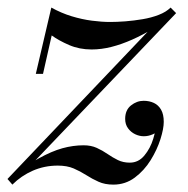

<svg xmlns="http://www.w3.org/2000/svg" viewBox="-51 -490 510 520"><path d="M-31 -5 396.5 -454 426 -454.5 -3 -5.5ZM-17.5 10 -30.5 -5Q18 -41 53.5 -60.8Q89 -80.5 118 -88.5Q147 -96.5 175.5 -96.5Q195.5 -96.5 211 -89.5Q226.5 -82.5 240.2 -73Q254 -63.5 268.2 -56.5Q282.5 -49.5 300.5 -49.5Q324 -49.5 340 -68.8Q356 -88 364 -114Q372 -140 372 -160H391.5Q390.5 -149 382.2 -140Q374 -131 362.2 -126Q350.5 -121 338.5 -121Q326.5 -121 315 -126.5Q303.5 -132 295.8 -142.5Q288 -153 288 -168Q288 -192 303.8 -204.5Q319.5 -217 338 -217Q353.5 -217 365.8 -211.2Q378 -205.5 385.2 -193Q392.5 -180.5 392.5 -160Q392.5 -141.5 383.5 -113Q374.5 -84.5 357 -56.2Q339.5 -28 314 -9Q288.5 10 256 10Q233 10 215.8 2.2Q198.5 -5.5 182.5 -15.8Q166.5 -26 148.5 -33.8Q130.5 -41.5 105.5 -41.5Q69.5 -41.5 38 -27.8Q6.5 -14 -17.5 10ZM46 -290 88 -469.5Q115 -454.5 143 -446Q171 -437.5 197.8 -434Q224.5 -430.5 247.5 -430.5Q265.5 -430.5 288.5 -432.2Q311.5 -434 335.2 -438Q359 -442 379 -449.8Q399 -457.5 411 -469.5L426 -454.5Q395.5 -432 365.8 -413.8Q336 -395.5 307.2 -382.8Q278.5 -370 251 -363Q223.5 -356 197 -356Q164 -356 136.2 -368Q108.5 -380 89 -394L65.5 -290Z"/></svg>

Font: Bodoni Moda SC
Style: Italic
Weight: 400
Italic angle: -13°
Designer: Owen Earl
Foundry: indestructible type
Version: Version 2.005